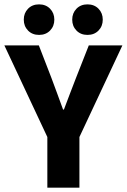

<svg xmlns="http://www.w3.org/2000/svg" viewBox="-28 -860 581 880"><path d="M189 0V-232L-8 -652H150L208 -502Q222 -465 234.5 -430.5Q247 -396 261 -358H265Q279 -396 292.5 -430.5Q306 -465 320 -502L379 -652H533L336 -232V0ZM151 -700Q120 -700 100.5 -720Q81 -740 81 -770Q81 -800 100.5 -820Q120 -840 151 -840Q182 -840 201.5 -820Q221 -800 221 -770Q221 -740 201.5 -720Q182 -700 151 -700ZM373 -700Q342 -700 322.5 -720Q303 -740 303 -770Q303 -800 322.5 -820Q342 -840 373 -840Q404 -840 423.5 -820Q443 -800 443 -770Q443 -740 423.5 -720Q404 -700 373 -700Z"/></svg>

Font: Giro Regular
Style: Bold
Weight: 700
Designer: Paul D. Hunt
Foundry: Adobe Systems Incorporated
Version: Version 1.000;PS 1.0;hotconv 1.0.88;makeotf.lib2.5.647800